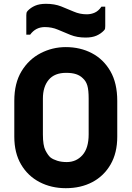

<svg xmlns="http://www.w3.org/2000/svg" viewBox="-20 -967 690 1007"><path d="M325 -720Q401 -720 462 -688Q523 -656 559 -593.5Q595 -531 595 -438V-250Q595 -165 560 -104.5Q525 -44 464.5 -12Q404 20 325 20Q249 20 187.5 -12Q126 -44 90.5 -104.5Q55 -165 55 -250V-438Q55 -531 93 -593.5Q131 -656 193 -688Q255 -720 325 -720ZM205 -262Q205 -204 218.5 -178Q232 -152 245 -141Q258 -131 280 -124Q302 -117 330 -117Q380 -117 412.5 -153.5Q445 -190 445 -262V-450Q445 -495 438 -518.5Q431 -542 414 -557Q400 -571 379 -578Q358 -585 327 -585Q266 -585 235.5 -548.5Q205 -512 205 -450ZM435 -892Q458 -892 477.5 -901Q497 -910 512 -932H532V-830Q532 -821 531 -816.5Q530 -812 525 -807Q509 -790 486 -780Q463 -770 429 -770Q384 -770 349.5 -784Q315 -798 283.5 -811.5Q252 -825 215 -825Q167 -825 138 -785H118V-887Q118 -895 119 -899.5Q120 -904 125 -910Q141 -927 164 -937Q187 -947 221 -947Q266 -947 300.5 -933.5Q335 -920 367 -906Q399 -892 435 -892Z"/></svg>

Font: Recursive Sn Lnr St XBd
Style: Regular
Weight: 800
Version: Version 1.079;hotconv 1.0.112;makeotfexe 2.5.65598; ttfautoh